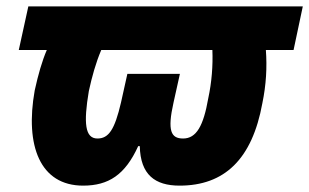

<svg xmlns="http://www.w3.org/2000/svg" viewBox="-20 -573 971 603"><path d="M241 10C321 10 373 -24 414 -114H419C421 -24 467 10 544 10C685 10 772 -73 804 -249C816 -307 819 -362 815 -416H902L931 -553H69L39 -416H127C112 -381 100 -339 89 -289C58 -115 106 10 241 10ZM286 -138C247 -138 242 -186 259 -287C269 -333 281 -376 298 -416H647C649 -367 645 -315 634 -264C619 -178 597 -138 555 -138C517 -138 505 -162 525 -251L545 -341H380L360 -251C340 -165 321 -138 286 -138Z"/></svg>

Font: Noto Sans Condensed Black
Style: Italic
Weight: 900
Width: 3
Italic angle: -12°
Designer: Monotype Design Team
Foundry: Monotype Imaging Inc.
Version: Version 2.013